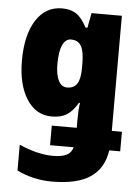

<svg xmlns="http://www.w3.org/2000/svg" viewBox="-56 -606 636 889"><g transform="rotate(5 262.5 -161.5)"><path d="M312 -484H321L334 -553H475V-18H522V73H471Q459 157 397.5 198.5Q336 240 219 240Q132 240 56 203V83Q142 121 214 121Q252 121 275 110.5Q298 100 306 73H196V-18H312V-58Q312 -101 317 -134H312Q289 -94 261.5 -77Q234 -60 192 -60Q118 -60 75 -127.5Q32 -195 32 -306Q32 -425 76 -494Q120 -563 197 -563Q237 -563 263 -545.5Q289 -528 312 -484ZM197 -305Q197 -255 211 -227.5Q225 -200 251 -200Q283 -200 297.5 -223Q312 -246 312 -293V-318Q312 -373 297.5 -398Q283 -423 250 -423Q225 -423 211 -393Q197 -363 197 -305Z"/></g></svg>

Font: Noto Sans UI CondBlack
Style: Regular
Weight: 900
Width: 3
Designer: Monotype Design Team
Foundry: Monotype Imaging Inc.
Version: Version 1.001